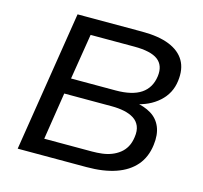

<svg xmlns="http://www.w3.org/2000/svg" viewBox="-102 -818 985 932"><g transform="rotate(15 390.0 -352.5)"><path d="M64 0 176 -705H501Q584 -705 637.5 -683.5Q691 -662 715 -621Q739 -580 731 -519Q723 -455 675 -412Q627 -369 555 -356L556 -365Q604 -358 638.5 -337Q673 -316 688.5 -278.5Q704 -241 697 -188Q689 -125 653 -83.5Q617 -42 556 -21Q495 0 410 0ZM176 -80H416Q441 -80 466 -83Q491 -86 513 -94.5Q535 -103 553 -117Q571 -131 582.5 -151.5Q594 -172 598 -201Q603 -234 593.5 -256.5Q584 -279 563.5 -292Q543 -305 514.5 -311Q486 -317 451 -317H213ZM226 -396H450Q533 -396 577.5 -426Q622 -456 630 -516Q637 -571 601.5 -598Q566 -625 482 -625H263Z"/></g></svg>

Font: Nunito Sans 10pt SemiExpanded Medium
Style: Italic
Weight: 500
Width: 6
Italic angle: -9°
Designer: Vernon Adams
Foundry: Vernon Adams
Version: Version 3.101;gftools[0.9.27]